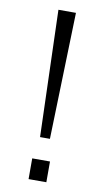

<svg xmlns="http://www.w3.org/2000/svg" viewBox="-81 -726 418 766"><g transform="rotate(10 128.0 -343.0)"><path d="M108 -173H148L163 -686H92ZM92 0H164V-84H92Z"/></g></svg>

Font: Archivo ExtraLight
Style: Regular
Weight: 200
Designer: Hector Gatti
Foundry: Omnibus-Type
Version: Version 2.001